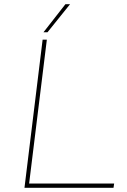

<svg xmlns="http://www.w3.org/2000/svg" viewBox="-20 -890 601 910"><path d="M202 -702 118 -20H521L518 0H96L182 -702ZM205 -737H186L290 -870H312Z"/></svg>

Font: Josefin Sans Thin
Style: Italic
Weight: 200
Italic angle: -7°
Designer: Santiago Orozco
Foundry: Typemade
Version: Version 2.000